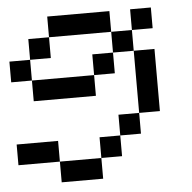

<svg xmlns="http://www.w3.org/2000/svg" viewBox="-47 -662 710 710"><g transform="rotate(-5 307.5 -307.5)"><path d="M461.5 -538.5V-615.4H538.5V-538.5ZM307.7 -461.5H384.6V-384.6H307.7ZM76.9 -384.6H307.7V-307.7H76.9ZM153.8 0V-76.9H307.7V0ZM0 -76.9V-153.8H153.8V-76.9ZM307.7 -76.9V-153.8H384.6V-76.9ZM384.6 -153.8V-230.8H461.5V-153.8ZM0 -384.6V-461.5H76.9V-384.6ZM461.5 -230.8V-461.5H538.5V-230.8ZM76.9 -461.5V-538.5H153.8V-461.5ZM384.6 -461.5V-538.5H461.5V-461.5ZM153.8 -538.5V-615.4H384.6V-538.5Z"/></g></svg>

Font: Mintsoda - Lime Green 13x16
Style: Regular
Weight: 400
Designer: Mintsoda-15
Version: Version 1.0